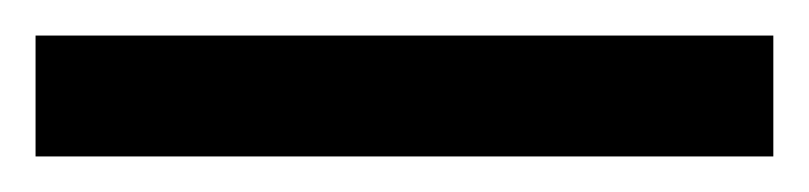

<svg xmlns="http://www.w3.org/2000/svg" viewBox="-22 70 455 108"><path d="M-2 158V90H413V158Z"/></svg>

Font: Noto Serif Oriya
Style: Bold
Weight: 700
Designer: David Williams
Foundry: Google LLC, David Williams
Version: Version 1.051; ttfautohint (v1.8.4.7-5d5b)